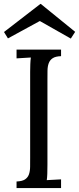

<svg xmlns="http://www.w3.org/2000/svg" viewBox="-29 -951 400 971"><path d="M175.3 -931.2H177.2L351.1 -790L329.1 -755.9L173.3 -844.2H171.4L11.2 -756.8L-8.8 -789.1ZM123.5 -587.9Q123.5 -608.4 124.3 -626.7Q125 -645 127 -660.2L54.7 -655.8V-700.2H279.8V-667Q251.5 -666 237.3 -656.5Q223.1 -647 217.3 -630.9Q211.4 -614.7 211.2 -592.8Q210.9 -570.8 210.9 -543.9V-119.1Q210.9 -91.8 210.2 -72.3Q209.5 -52.7 207.5 -40L279.8 -43.9V0H54.7V-33.2Q83 -34.2 97.2 -43.5Q111.3 -52.7 117.2 -68.8Q123 -85 123.3 -107.2Q123.5 -129.4 123.5 -155.8Z"/></svg>

Font: Lora
Style: Regular
Weight: 400
Designer: Olga Karpushina, Alexei Vanyashin
Foundry: Cyreal (www.cyreal.org, a@cyreal.org)
Version: Version 1.014